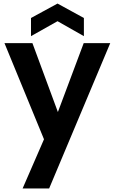

<svg xmlns="http://www.w3.org/2000/svg" viewBox="-20 -796 645 1078"><path d="M450 -554H599L256 262H107L227 -14L5 -554H162L305 -167ZM451 -593 303 -677 154 -593V-695L303 -776L451 -695Z"/></svg>

Font: Poppins SemiBold
Style: Regular
Weight: 600
Designer: Ninad Kale (Devanagari), Jonny Pinhorn (Latin)
Foundry: Indian Type Foundry
Version: Version 3.002 2017